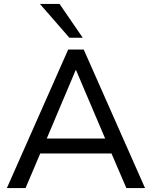

<svg xmlns="http://www.w3.org/2000/svg" viewBox="-20 -957 773 977"><path d="M15 0 327 -705H406L718 0H623L537 -200L580 -176H152L195 -200L110 0ZM365 -600 209 -231 185 -252H547L524 -231L367 -600ZM333 -765 183 -937H283L401 -765Z"/></svg>

Font: Nunito Sans 12pt ExtraLight 12pt Medium
Style: Regular
Weight: 500
Version: Version 3.101;gftools[0.9.27]